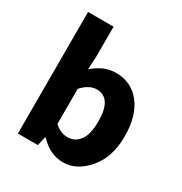

<svg xmlns="http://www.w3.org/2000/svg" viewBox="-167 -824 907 959"><g transform="rotate(30 286.5 -344.5)"><path d="M382.8 -253.9Q382.8 -387.7 296.9 -388.2Q252.9 -388.2 211.9 -342.8V-140.1Q247.6 -107.9 288.3 -107.9Q329.1 -107.9 356 -142.3Q382.8 -176.8 382.8 -253.9ZM64.9 0V-701.2H211.9V-528.8L208 -453.1Q269 -507.8 338.9 -507.8Q428.2 -507.8 481.2 -439.9Q534.2 -372.1 534.2 -252.9Q534.2 -133.8 471.4 -60.8Q408.7 12.2 331.8 12.2Q254.9 12.2 195.8 -51.8H191.9L180.2 0Z"/></g></svg>

Font: SourceSansPro-Bold
Style: Bold
Weight: 700
Designer: Paul D. Hunt
Foundry: Adobe Systems Incorporated
Version: Version 1.050;PS Version 1.000;hotconv 1.0.70;makeotf.lib2.5